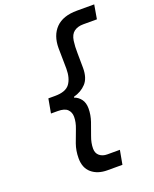

<svg xmlns="http://www.w3.org/2000/svg" viewBox="-178 -909 956 1192"><g transform="rotate(-20 300.0 -313.0)"><path d="M320 185Q256 185 216.5 151.5Q177 118 177 54Q177 4 192.5 -39.5Q208 -83 223.5 -122.5Q239 -162 239 -198Q239 -228 220 -247Q201 -266 156 -266H111L128 -360H172Q243 -360 269.5 -396Q296 -432 296 -495Q296 -526 295 -565Q294 -604 294 -631Q294 -715 341 -763Q388 -811 481 -811H595L579 -718H489Q452 -718 428 -700.5Q404 -683 398 -642Q393 -605 394 -562Q395 -519 395 -464Q395 -397 363 -362.5Q331 -328 281 -315L279 -310Q307 -300 324 -276.5Q341 -253 341 -216Q341 -174 326.5 -131.5Q312 -89 297 -49Q282 -9 282 28Q282 59 302 75.5Q322 92 353 92H436L419 185Z"/></g></svg>

Font: DM Mono Medium
Style: Italic
Weight: 500
Italic angle: -10°
Designer: Colophon Foundry
Foundry: Colophon Foundry
Version: Version 1.000; ttfautohint (v1.8.2.53-6de2)